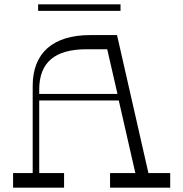

<svg xmlns="http://www.w3.org/2000/svg" viewBox="-20 -861 841 881"><path d="M533 -841H155V-811H533ZM661 -67 517 -700H394C224 -700 130 -619 130 -467V-67H40V0H274V-67H160V-400H525L601 -67H485V0H761V-67ZM160 -430V-450C160 -575 232 -635 377 -635H472L519 -430Z"/></svg>

Font: Space Cowgirl Light
Style: Regular
Weight: 300
Designer: Valery Marier
Foundry: Valery Marier
Version: Version 1.000;hotconv 1.0.109;makeotfexe 2.5.65596